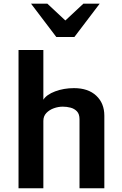

<svg xmlns="http://www.w3.org/2000/svg" viewBox="-20 -1007 652 1027"><path d="M79.1 -739.7H211.9V-473.6Q229 -501 275.1 -518.3Q321.3 -535.6 376 -535.6Q451.7 -535.6 494.9 -495.1Q538.1 -454.6 538.1 -388.2V0H405.3V-369.1Q405.3 -397 391.6 -411.4Q377.9 -425.8 357.4 -431.2Q336.9 -436.5 315.9 -436.5Q292 -436.5 268.1 -428Q244.1 -419.4 228 -402.6Q211.9 -385.7 211.9 -360.4V0H79.1ZM281.2 -809.1 146 -987.3H233.4L329.6 -897.5L425.8 -987.3H513.2L377.9 -809.1Z"/></svg>

Font: Monda
Style: Bold
Weight: 700
Designer: Vernon Adams
Foundry: Vernon Adams
Version: Version 2.100; ttfautohint (v1.8.3)